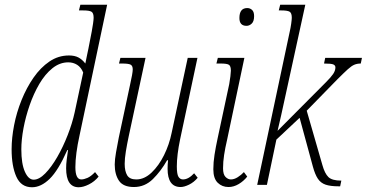

<svg xmlns="http://www.w3.org/2000/svg" viewBox="-20 -780 1547 810"><path d="M115 10Q69 10 49 -34.5Q29 -79 29 -150Q29 -198 39.5 -252Q50 -306 71 -358Q92 -410 121.5 -452.5Q151 -495 188.5 -520.5Q226 -546 271 -546Q295 -546 311 -537.5Q327 -529 340 -512Q343 -527 346.5 -544Q350 -561 353 -575L367 -647Q370 -662 372.5 -680Q375 -698 375 -705Q375 -725 366 -730.5Q357 -736 331 -736H313L319 -760H432L315 -206Q307 -170 302.5 -136Q298 -102 298 -75Q298 -23 323 -23Q334 -23 349 -29.5Q364 -36 381 -54L396 -35Q379 -14 355 -2Q331 10 312 10Q259 10 259 -70Q259 -87 261.5 -107Q264 -127 267 -147H264Q226 -61 189.5 -25.5Q153 10 115 10ZM122 -22Q145 -22 171 -48.5Q197 -75 221.5 -117.5Q246 -160 265.5 -210Q285 -260 295 -306L331 -474Q322 -496 305.5 -506.5Q289 -517 268 -517Q232 -517 201 -492Q170 -467 146 -426Q122 -385 105 -336Q88 -287 79 -238.5Q70 -190 70 -150Q70 -89 85 -55.5Q100 -22 122 -22Z M742 9Q687 9 687 -68Q687 -86 689 -104H685Q659 -58 625 -24.5Q591 9 545 9Q500 9 482 -17.5Q464 -44 464 -86Q464 -106 469.5 -137.5Q475 -169 481 -199L528 -419Q540 -472 540 -487Q540 -502 531.5 -507Q523 -512 495 -512H482L488 -536H594L523 -205Q516 -172 511 -141.5Q506 -111 506 -89Q506 -58 516.5 -40.5Q527 -23 555 -23Q589 -23 619.5 -52Q650 -81 672 -125.5Q694 -170 704 -219L772 -536H813L740 -193Q726 -126 726 -78Q726 -45 733 -34Q740 -23 752 -23Q775 -23 799 -49L814 -30Q798 -11 777.5 -1Q757 9 742 9Z M1020 -671Q990 -671 990 -704Q990 -746 1023 -746Q1035 -746 1043.5 -738Q1052 -730 1052 -712Q1052 -690 1042 -680.5Q1032 -671 1020 -671ZM944 9Q917 9 898.5 -9Q880 -27 880 -66Q880 -95 885 -127Q890 -159 898 -196L947 -425Q950 -441 952 -458Q954 -475 954 -482Q954 -501 946 -506.5Q938 -512 911 -512H893L899 -536H1011L938 -190Q930 -156 925.5 -126.5Q921 -97 921 -70Q921 -44 931.5 -33.5Q942 -23 954 -23Q968 -23 983 -32.5Q998 -42 1009 -54L1023 -35Q1008 -16 987 -3.5Q966 9 944 9Z M1408 6Q1374 6 1353.5 -1Q1333 -8 1321 -26Q1309 -44 1300 -77L1244 -283L1146 -191L1106 0H1065L1202 -645Q1206 -662 1208.5 -680Q1211 -698 1211 -705Q1211 -725 1202 -730.5Q1193 -736 1167 -736H1156L1162 -760H1268L1180 -357Q1174 -327 1166 -293Q1158 -259 1151 -228L1356 -434Q1376 -454 1385.5 -468Q1395 -482 1395 -496Q1395 -504 1386.5 -508Q1378 -512 1347 -512L1352 -536H1507L1502 -512Q1487 -512 1475 -507Q1463 -502 1447 -487.5Q1431 -473 1403 -445L1274 -313L1340 -84Q1350 -48 1365.5 -33Q1381 -18 1420 -18L1415 6Z"/></svg>

Font: Noto Serif ExtraCondensed ExtraLight
Style: Italic
Weight: 200
Width: 2
Italic angle: -12°
Designer: Monotype Design Team
Foundry: Monotype Imaging Inc.
Version: Version 2.014; ttfautohint (v1.8.4.7-5d5b)